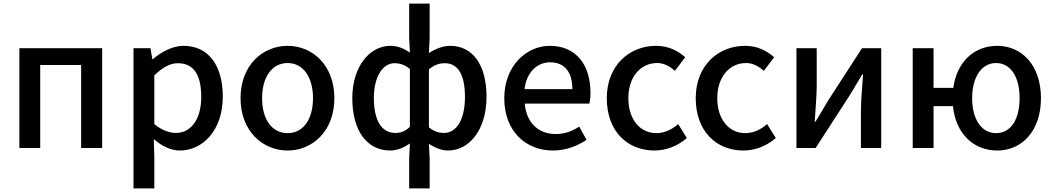

<svg xmlns="http://www.w3.org/2000/svg" viewBox="-20 -817 5816 1060"><path d="M87 0H202V-458H428V0H544V-551H87Z M717 223H832V45L829 -49C875 -9 925 14 973 14C1097 14 1210 -95 1210 -284C1210 -454 1132 -564 993 -564C931 -564 871 -530 823 -490H821L811 -551H717ZM951 -83C918 -83 875 -96 832 -132V-401C878 -445 919 -468 962 -468C1054 -468 1091 -397 1091 -282C1091 -154 1031 -83 951 -83Z M1568 14C1704 14 1826 -92 1826 -275C1826 -458 1704 -564 1568 -564C1431 -564 1308 -458 1308 -275C1308 -92 1431 14 1568 14ZM1568 -82C1481 -82 1427 -158 1427 -275C1427 -391 1481 -469 1568 -469C1654 -469 1708 -391 1708 -275C1708 -158 1654 -82 1568 -82Z M2239 223H2352V57L2348 -23C2383 0 2419 14 2454 14C2567 14 2666 -95 2666 -284C2666 -454 2593 -564 2465 -564C2425 -564 2383 -547 2348 -524L2352 -608V-797H2239V-608L2243 -527C2212 -548 2178 -564 2135 -564C2024 -564 1925 -454 1925 -275C1925 -92 2008 14 2135 14C2175 14 2213 -4 2243 -25L2239 57ZM2162 -83C2087 -83 2044 -152 2044 -276C2044 -395 2094 -468 2158 -468C2186 -468 2215 -460 2243 -436V-117C2216 -91 2192 -83 2162 -83ZM2431 -83C2408 -83 2378 -89 2348 -114V-434C2379 -460 2407 -468 2435 -468C2513 -468 2547 -397 2547 -282C2547 -154 2499 -83 2431 -83Z M3033 14C3104 14 3168 -11 3218 -45L3178 -118C3138 -92 3096 -77 3047 -77C2952 -77 2886 -140 2877 -245H3234C3237 -259 3240 -281 3240 -304C3240 -459 3161 -564 3015 -564C2887 -564 2764 -454 2764 -275C2764 -93 2882 14 3033 14ZM2876 -325C2887 -421 2948 -473 3017 -473C3097 -473 3140 -419 3140 -325Z M3593 14C3656 14 3721 -10 3772 -55L3724 -132C3691 -103 3650 -82 3604 -82C3513 -82 3449 -158 3449 -275C3449 -391 3515 -469 3608 -469C3645 -469 3676 -452 3706 -426L3763 -501C3723 -536 3672 -564 3602 -564C3457 -564 3330 -458 3330 -275C3330 -92 3444 14 3593 14Z M4084 14C4147 14 4212 -10 4263 -55L4215 -132C4182 -103 4141 -82 4095 -82C4004 -82 3940 -158 3940 -275C3940 -391 4006 -469 4099 -469C4136 -469 4167 -452 4197 -426L4254 -501C4214 -536 4163 -564 4093 -564C3948 -564 3821 -458 3821 -275C3821 -92 3935 14 4084 14Z M4377 0H4483L4670 -289C4690 -321 4720 -372 4740 -406H4745C4740 -335 4733 -262 4733 -205V0H4845V-551H4739L4552 -262C4533 -229 4502 -178 4482 -145H4478C4482 -215 4489 -288 4489 -345V-551H4377Z M5479 -82C5399 -82 5347 -158 5347 -275C5347 -391 5399 -469 5479 -469C5561 -469 5609 -391 5609 -275C5609 -158 5561 -82 5479 -82ZM5486 14C5620 14 5727 -92 5727 -275C5727 -458 5620 -564 5486 -564C5360 -564 5263 -478 5243 -332H5134V-551H5019V0H5134V-231H5241C5257 -77 5356 14 5486 14Z"/></svg>

Font: ChiuKong Gothic CL Medium
Style: Regular
Weight: 500
Designer: Ryoko NISHIZUKA 西塚涼子 (kana, bopomofo & ideographs); Paul D. Hunt (Latin, Greek & Cyrillic); Sandoll Communications 산돌커뮤니
Foundry: Adobe
Version: Version 1.300